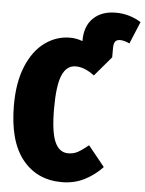

<svg xmlns="http://www.w3.org/2000/svg" viewBox="-59 -910 740 977"><g transform="rotate(5 311.0 -421.5)"><path d="M622 -826 575 -713Q548 -726 527 -726Q509 -726 501.5 -715.5Q494 -705 494 -681V-635L409 -535Q359 -573 314 -573Q267 -573 244.5 -521Q222 -469 222 -350Q222 -232 244.5 -180.5Q267 -129 313 -129Q340 -129 361.5 -140.5Q383 -152 416 -179L500 -75Q461 -33 409 -6.5Q357 20 293 20Q166 20 91.5 -73.5Q17 -167 17 -350Q17 -467 51.5 -549.5Q86 -632 144.5 -674Q203 -716 272 -716Q305 -716 336 -704V-707Q336 -781 378.5 -822Q421 -863 493 -863Q563 -863 622 -826Z"/></g></svg>

Font: Fira Sans Extra Condensed Black
Style: Regular
Weight: 900
Width: 1
Designer: Carrois Corporate & Edenspiekermann AG
Foundry: Carrois Corporate GbR & Edenspiekermann AG
Version: Version 4.203